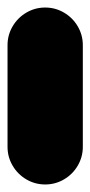

<svg xmlns="http://www.w3.org/2000/svg" viewBox="-20 -490 240 510"><path d="M0 -100H200V-370H0ZM100 -200Q73 -200 50 -186.5Q27 -173 13.5 -150Q0 -127 0 -100Q0 -73 13.5 -50Q27 -27 50 -13.5Q73 0 100 0Q127 0 150 -13.5Q173 -27 186.5 -50Q200 -73 200 -100Q200 -127 186.5 -150Q173 -173 150 -186.5Q127 -200 100 -200ZM100 -470Q73 -470 50 -456.5Q27 -443 13.5 -420Q0 -397 0 -370Q0 -343 13.5 -320Q27 -297 50 -283.5Q73 -270 100 -270Q127 -270 150 -283.5Q173 -297 186.5 -320Q200 -343 200 -370Q200 -397 186.5 -420Q173 -443 150 -456.5Q127 -470 100 -470Z"/></svg>

Font: Wavefont ExtraBold
Style: Regular
Weight: 800
Monospace: yes
Version: Version 3.005;gftools[0.9.33]